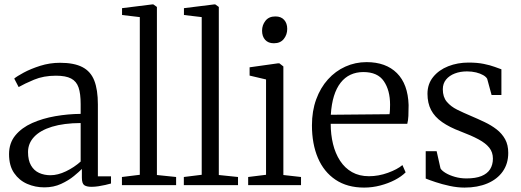

<svg xmlns="http://www.w3.org/2000/svg" viewBox="-20 -839 2362 870"><path d="M181 10Q139.5 10 103.2 -5.8Q67 -21.5 44 -54.8Q21 -88 21 -140.5Q21 -191 49.8 -225.8Q78.5 -260.5 125.8 -281.5Q173 -302.5 230.2 -312.5Q287.5 -322.5 345.5 -323V-367.5Q345.5 -414.5 336 -442.5Q326.5 -470.5 302.2 -483.2Q278 -496 233.5 -496Q177.5 -496 134 -477.8Q90.5 -459.5 64.5 -444.5L44.5 -483Q56 -493 87.5 -510Q119 -527 162.2 -540.8Q205.5 -554.5 252 -554.5Q315.5 -554.5 353.2 -535Q391 -515.5 407.2 -474Q423.5 -432.5 423.5 -366V-40H483V-7.5Q472.5 -4.5 457.5 -1Q442.5 2.5 426 5Q409.5 7.5 394.5 7.5Q372.5 7.5 361.8 0Q351 -7.5 351 -34.5V-73.5Q339.5 -61.5 315.2 -41.5Q291 -21.5 257 -5.8Q223 10 181 10ZM208.5 -45Q242 -45 279 -62.8Q316 -80.5 345.5 -107V-281.5Q269 -281 215.8 -264.8Q162.5 -248.5 134.8 -219Q107 -189.5 107 -150Q107 -113 120.5 -89.5Q134 -66 157.2 -55.5Q180.5 -45 208.5 -45Z M613.5 -47V-761.5L533 -771V-802L669.5 -819H675L691 -807.5V-46L778 -37V0H532.5V-37Z M894 -47V-761.5L813.5 -771V-802L950 -819H955.5L971.5 -807.5V-46L1058.5 -37V0H813V-37Z M1104.5 0V-37L1185.5 -47V-479L1111 -496.5V-534L1239 -552H1246L1264 -538V-46L1344 -37V0ZM1220.5 -643Q1195.5 -643 1181.5 -658.5Q1167.5 -674 1167.5 -700Q1167.5 -725.5 1183 -745Q1198.5 -764.5 1227.5 -764.5H1228.5Q1253.5 -764.5 1267.5 -749Q1281.5 -733.5 1281.5 -708Q1281.5 -682 1266 -662.5Q1250.5 -643 1221.5 -643Z M1630 11Q1553.5 11 1500.5 -24.5Q1447.5 -60 1420.5 -123.5Q1393.5 -187 1393.5 -271Q1393.5 -336 1412.8 -388.8Q1432 -441.5 1466 -479.2Q1500 -517 1545 -537.2Q1590 -557.5 1641 -557.5Q1728.5 -557.5 1778.5 -507.8Q1828.5 -458 1831.5 -363Q1831.5 -334 1830.5 -313.8Q1829.5 -293.5 1825.5 -278H1478.5Q1478.5 -229.5 1489 -186.5Q1499.5 -143.5 1521 -110.5Q1542.5 -77.5 1575.2 -59Q1608 -40.5 1652 -40.5Q1695 -40.5 1737.8 -56Q1780.5 -71.5 1803.5 -91L1818 -58Q1799 -39 1769.2 -23.5Q1739.5 -8 1703.2 1.5Q1667 11 1630 11ZM1479 -319 1745 -321.5Q1746.5 -330 1747 -342.8Q1747.5 -355.5 1747.5 -365Q1747.5 -430 1719.2 -471.2Q1691 -512.5 1626.5 -512.5Q1594.5 -512.5 1568.5 -500.5Q1542.5 -488.5 1523.5 -464.2Q1504.5 -440 1493.2 -403.8Q1482 -367.5 1479 -319Z M2085 11Q2052.5 11 2017.8 3.5Q1983 -4 1953.8 -13.8Q1924.5 -23.5 1909 -30V-154H1958.5L1976 -76Q1981.5 -66 1999.2 -55.2Q2017 -44.5 2041.8 -37.5Q2066.5 -30.5 2093.5 -30.5Q2135 -30.5 2161.5 -41.2Q2188 -52 2200.8 -72.2Q2213.5 -92.5 2213.5 -120.5Q2213.5 -149 2197.2 -169.5Q2181 -190 2148.5 -207.5Q2116 -225 2067 -243.5Q2016.5 -262.5 1983 -286Q1949.5 -309.5 1933.2 -340.8Q1917 -372 1917 -414Q1917 -458.5 1942.8 -490.2Q1968.5 -522 2011 -538.8Q2053.5 -555.5 2103 -555.5Q2142.5 -555.5 2172 -549.5Q2201.5 -543.5 2221.5 -536Q2241.5 -528.5 2252 -525V-408.5H2207.5L2187.5 -482Q2182.5 -491 2169.5 -498.5Q2156.5 -506 2137.5 -510.8Q2118.5 -515.5 2096 -515.5Q2065.5 -515.5 2040.8 -506Q2016 -496.5 2001.2 -478.5Q1986.5 -460.5 1986.5 -434.5Q1986.5 -399.5 2004.5 -378Q2022.5 -356.5 2051.2 -342.2Q2080 -328 2112 -314.5Q2145 -300.5 2175.5 -286Q2206 -271.5 2230.2 -252.8Q2254.5 -234 2268.8 -208.2Q2283 -182.5 2283 -146Q2283 -97.5 2258.2 -62.2Q2233.5 -27 2188.8 -8Q2144 11 2085 11Z"/></svg>

Font: Merriweather 48pt Light
Style: Regular
Weight: 300
Version: Version 2.100